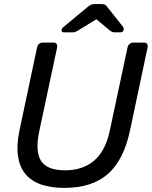

<svg xmlns="http://www.w3.org/2000/svg" viewBox="-20 -908 742 938"><path d="M294 10Q230 10 181.5 -6.5Q133 -23 104.5 -57.5Q76 -92 68 -144.5Q60 -197 75 -270L161 -676Q163 -687 171 -693.5Q179 -700 189 -700H241Q252 -700 256.5 -693.5Q261 -687 259 -676L172 -268Q151 -170 180 -123Q209 -76 298 -76Q384 -76 439.5 -123Q495 -170 516 -268L603 -676Q605 -687 613.5 -693.5Q622 -700 632 -700H683Q694 -700 698.5 -693.5Q703 -687 701 -676L615 -270Q584 -125 506.5 -57.5Q429 10 294 10ZM292 -750Q280 -750 281 -761Q281 -769 290 -776L407 -873Q420 -884 427.5 -886Q435 -888 443 -888H475Q484 -888 490.5 -886Q497 -884 505 -873L581 -777Q586 -770 584 -762Q582 -750 568 -750H540Q534 -750 529 -752Q524 -754 519 -757L451 -814L358 -757Q352 -754 347 -752Q342 -750 335 -750Z"/></svg>

Font: Rubik
Style: Italic
Weight: 400
Italic angle: -12°
Designer: Hubert and Fischer
Foundry: Hubert and Fischer
Version: Version 2.300;gftools[0.9.30]